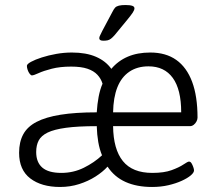

<svg xmlns="http://www.w3.org/2000/svg" viewBox="-20 -738 860 764"><path d="M219 6Q145 6 100.5 -28Q56 -62 56 -130Q56 -173 72.5 -203.5Q89 -234 125.5 -253Q162 -272 221 -281.5Q280 -291 365 -291Q367 -324 372.5 -353Q378 -382 388 -405Q382 -425 367.5 -440.5Q353 -456 328 -464.5Q303 -473 263 -473Q219 -473 186 -464.5Q153 -456 133.5 -447Q114 -438 107 -438Q103 -438 98 -444.5Q93 -451 90 -460Q87 -469 87 -476Q87 -483 103.5 -492Q120 -501 146.5 -509.5Q173 -518 204 -523.5Q235 -529 266 -529Q323 -529 362 -512Q401 -495 423 -464Q450 -496 488.5 -512.5Q527 -529 578 -529Q640 -529 681.5 -499.5Q723 -470 744.5 -412.5Q766 -355 766 -270Q766 -263 762 -255Q758 -247 751 -241.5Q744 -236 736 -236H430Q431 -144 469 -97Q507 -50 586 -50Q633 -50 663 -61Q693 -72 710 -83.5Q727 -95 732 -95Q738 -95 742 -88.5Q746 -82 749 -73.5Q752 -65 752 -60Q752 -51 739 -40Q726 -29 703 -18.5Q680 -8 650 -1Q620 6 585 6Q524 6 479.5 -14Q435 -34 408 -75Q389 -54 360 -35.5Q331 -17 295 -5.5Q259 6 219 6ZM224 -50Q272 -50 313.5 -70.5Q355 -91 386 -120Q376 -144 371 -173Q366 -202 365 -236Q290 -236 242.5 -229.5Q195 -223 169.5 -210.5Q144 -198 134 -179Q124 -160 124 -133Q124 -92 148.5 -71Q173 -50 224 -50ZM430 -291H701Q701 -382 667.5 -428Q634 -474 571 -474Q526 -474 494.5 -452.5Q463 -431 447 -390.5Q431 -350 430 -291ZM391 -576Q383 -576 379 -578.5Q375 -581 375 -586Q375 -591 378.5 -597.5Q382 -604 387 -615L428 -692Q433 -702 438 -707.5Q443 -713 453 -715.5Q463 -718 479 -718Q497 -718 506 -715Q515 -712 515 -705Q515 -698 508 -687.5Q501 -677 487 -660L436 -598Q428 -589 421.5 -584Q415 -579 408 -577.5Q401 -576 391 -576Z"/></svg>

Font: Asap Light
Style: Regular
Weight: 300
Designer: Pablo Cosgaya
Foundry: Omnibus-Type
Version: Version 3.001